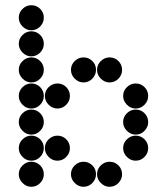

<svg xmlns="http://www.w3.org/2000/svg" viewBox="-20 -718 640 736"><path d="M52 -650Q52 -631 66.5 -616.5Q81 -602 100 -602Q120 -602 134 -616.5Q148 -631 148 -650Q148 -670 134 -684Q120 -698 100 -698Q81 -698 66.5 -684Q52 -670 52 -650ZM52 -550Q52 -531 66.5 -516.5Q81 -502 100 -502Q120 -502 134 -516.5Q148 -531 148 -550Q148 -570 134 -584Q120 -598 100 -598Q81 -598 66.5 -584Q52 -570 52 -550ZM52 -450Q52 -431 66.5 -416.5Q81 -402 100 -402Q120 -402 134 -416.5Q148 -431 148 -450Q148 -470 134 -484Q120 -498 100 -498Q81 -498 66.5 -484Q52 -470 52 -450ZM252 -450Q252 -431 266.5 -416.5Q281 -402 300 -402Q320 -402 334 -416.5Q348 -431 348 -450Q348 -470 334 -484Q320 -498 300 -498Q281 -498 266.5 -484Q252 -470 252 -450ZM352 -450Q352 -431 366.5 -416.5Q381 -402 400 -402Q420 -402 434 -416.5Q448 -431 448 -450Q448 -470 434 -484Q420 -498 400 -498Q381 -498 366.5 -484Q352 -470 352 -450ZM52 -350Q52 -331 66.5 -316.5Q81 -302 100 -302Q120 -302 134 -316.5Q148 -331 148 -350Q148 -370 134 -384Q120 -398 100 -398Q81 -398 66.5 -384Q52 -370 52 -350ZM152 -350Q152 -331 166.5 -316.5Q181 -302 200 -302Q220 -302 234 -316.5Q248 -331 248 -350Q248 -370 234 -384Q220 -398 200 -398Q181 -398 166.5 -384Q152 -370 152 -350ZM452 -350Q452 -331 466.5 -316.5Q481 -302 500 -302Q520 -302 534 -316.5Q548 -331 548 -350Q548 -370 534 -384Q520 -398 500 -398Q481 -398 466.5 -384Q452 -370 452 -350ZM52 -250Q52 -231 66.5 -216.5Q81 -202 100 -202Q120 -202 134 -216.5Q148 -231 148 -250Q148 -270 134 -284Q120 -298 100 -298Q81 -298 66.5 -284Q52 -270 52 -250ZM452 -250Q452 -231 466.5 -216.5Q481 -202 500 -202Q520 -202 534 -216.5Q548 -231 548 -250Q548 -270 534 -284Q520 -298 500 -298Q481 -298 466.5 -284Q452 -270 452 -250ZM52 -150Q52 -131 66.5 -116.5Q81 -102 100 -102Q120 -102 134 -116.5Q148 -131 148 -150Q148 -170 134 -184Q120 -198 100 -198Q81 -198 66.5 -184Q52 -170 52 -150ZM152 -150Q152 -131 166.5 -116.5Q181 -102 200 -102Q220 -102 234 -116.5Q248 -131 248 -150Q248 -170 234 -184Q220 -198 200 -198Q181 -198 166.5 -184Q152 -170 152 -150ZM452 -150Q452 -131 466.5 -116.5Q481 -102 500 -102Q520 -102 534 -116.5Q548 -131 548 -150Q548 -170 534 -184Q520 -198 500 -198Q481 -198 466.5 -184Q452 -170 452 -150ZM52 -50Q52 -31 66.5 -16.5Q81 -2 100 -2Q120 -2 134 -16.5Q148 -31 148 -50Q148 -70 134 -84Q120 -98 100 -98Q81 -98 66.5 -84Q52 -70 52 -50ZM252 -50Q252 -31 266.5 -16.5Q281 -2 300 -2Q320 -2 334 -16.5Q348 -31 348 -50Q348 -70 334 -84Q320 -98 300 -98Q281 -98 266.5 -84Q252 -70 252 -50ZM352 -50Q352 -31 366.5 -16.5Q381 -2 400 -2Q420 -2 434 -16.5Q448 -31 448 -50Q448 -70 434 -84Q420 -98 400 -98Q381 -98 366.5 -84Q352 -70 352 -50Z"/></svg>

Font: Matrix Sans Print
Style: Regular
Weight: 400
Designer: Brad Neil
Version: Version 1.100